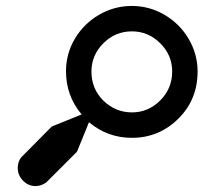

<svg xmlns="http://www.w3.org/2000/svg" viewBox="-20 -607 728 649"><path d="M584 -207Q518.1 -141.1 425.8 -141.1Q343.8 -141.1 280.8 -193.8L240.2 -94.2L136.2 9.8Q118.7 22 100.1 22Q75.7 22 57.9 3.7Q40 -14.6 40 -39.1Q40 -60.5 51.8 -75.2L154.8 -179.2L255.9 -220.2Q203.1 -283.2 203.1 -366.2Q203.1 -425.8 233.4 -476.6Q263.7 -527.3 314.9 -557.1Q366.2 -586.9 425.8 -586.9Q484.9 -586.9 536.1 -556.9Q587.4 -526.9 617.7 -475.6Q647.9 -424.3 647.9 -365.2Q647.9 -271 584 -207ZM329.1 -267.1Q370.6 -227.1 425.8 -227.1Q481.4 -227.1 521.7 -267.6Q562 -308.1 562 -365.2Q562 -420.9 521.5 -460.9Q481 -501 425.8 -501Q369.6 -501 329.3 -460.7Q289.1 -420.4 289.1 -365.2Q289.1 -307.1 329.1 -267.1Z"/></svg>

Font: Modern Pictograms
Style: Normal
Weight: 400
Designer: John Caserta
Foundry: John Caserta
Version: 1.000